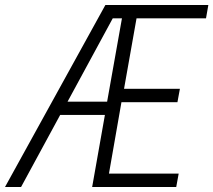

<svg xmlns="http://www.w3.org/2000/svg" viewBox="-63 -745 850 765"><path d="M757.8 -671.9H481L431.2 -391.1H653.8L644 -337.9H420.9L371.1 -53.2H648.9L639.2 0H304.2L355 -287.1H176.8L21 0H-43L356.9 -725.1H459H767.1ZM206.1 -339.8H363.8L422.9 -671.9H386.2Z"/></svg>

Font: Stilu Light
Style: Italic
Weight: 300
Italic angle: -10°
Designer: Genilson Lima Santos
Foundry: Genilson Lima Santos
Version: Version 1.200;PS 001.200;hotconv 1.0.88;makeotf.lib2.5.64775